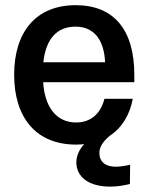

<svg xmlns="http://www.w3.org/2000/svg" viewBox="-20 -532 557 723"><path d="M266.7 12.5C276.7 12.5 286.7 11.7 296.7 10.8C276.7 33.3 267.5 56.7 267.5 79.2C267.5 133.3 312.5 170.8 395.8 170.8C422.5 170.8 449.2 165.8 469.2 160.8L470 88.3C452.5 92.5 432.5 95.8 415.8 95.8C377.5 95.8 354.2 77.5 354.2 44.2C354.2 20.8 368.3 0.8 392.5 -20C440.8 -51.7 469.2 -101.7 480 -160H373.3C360 -107.5 325 -70.8 266.7 -70.8C190 -70.8 148.3 -131.7 142.5 -222.5H485.8V-250C485.8 -421.7 407.5 -512.5 265 -512.5C114.2 -512.5 33.3 -410 33.3 -250.8C33.3 -90.8 114.2 12.5 266.7 12.5ZM143.3 -297.5C152.5 -385 194.2 -431.7 264.2 -431.7C332.5 -431.7 371.7 -384.2 375.8 -297.5Z"/></svg>

Font: Familjen Grotesk Medium
Style: Regular
Weight: 500
Designer: Anders Wikstroem, Jonas Baeckman, Matilda Gysing, Kristian Moeller
Foundry: Familjen STHLM AB
Version: Version 2.000